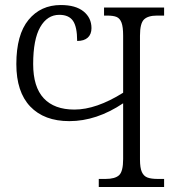

<svg xmlns="http://www.w3.org/2000/svg" viewBox="-20 -744 718 764"><path d="M373 -32H400Q438 -32 454 -47Q470 -62 470 -111V-333Q364 -262 256 -262Q156 -262 100.5 -320Q45 -378 45 -489Q45 -606 93.5 -665Q142 -724 222 -724Q281 -724 312.5 -698.5Q344 -673 344 -632Q344 -608 329.5 -594.5Q315 -581 287 -581Q287 -637 270.5 -661Q254 -685 216 -685Q168 -685 140 -636Q112 -587 112 -489Q112 -398 154 -353Q196 -308 276 -308Q363 -308 470 -375V-602Q470 -637 463.5 -654Q457 -671 444 -676.5Q431 -682 406 -682H394V-714H633V-682H605Q569 -682 553 -666.5Q537 -651 537 -602V-109Q537 -76 544.5 -59.5Q552 -43 567 -37.5Q582 -32 608 -32H633V0H373Z"/></svg>

Font: Noto Serif Light
Style: Regular
Weight: 300
Designer: Monotype Design Team
Foundry: Monotype Imaging Inc.
Version: Version 1.001